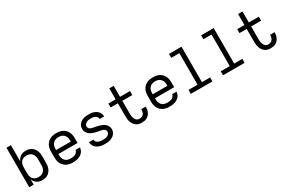

<svg xmlns="http://www.w3.org/2000/svg" viewBox="108 -1913 4583 3098"><g transform="rotate(-30 2400.0 -363.5)"><path d="M332 8Q307 8 281.5 2.5Q256 -3 234.5 -17Q213 -31 197 -51.5Q181 -72 171 -96V0H88V-735H171V-434Q181 -458 197 -478.5Q213 -499 234.5 -513Q256 -527 281.5 -532.5Q307 -538 332 -538Q360 -538 386.5 -532Q413 -526 436 -511Q459 -496 476 -474Q493 -452 503 -426.5Q513 -401 516.5 -374Q520 -347 520 -320V-210Q520 -183 516.5 -156Q513 -129 503 -103.5Q493 -78 476 -56Q459 -34 436 -19Q413 -4 386.5 2Q360 8 332 8ZM301 -65Q320 -65 338.5 -69Q357 -73 373.5 -82Q390 -91 403 -105.5Q416 -120 423.5 -137Q431 -154 434 -172.5Q437 -191 437 -210V-320Q437 -339 434 -357.5Q431 -376 423.5 -393Q416 -410 403 -424.5Q390 -439 373.5 -448Q357 -457 338.5 -461Q320 -465 301 -465Q282 -465 264 -461Q246 -457 230 -447.5Q214 -438 202 -423.5Q190 -409 183 -392Q176 -375 173.5 -356.5Q171 -338 171 -320V-210Q171 -192 173.5 -173.5Q176 -155 183 -138Q190 -121 202 -106.5Q214 -92 230 -82.5Q246 -73 264 -69Q282 -65 301 -65Z M902 8Q873 8 843.5 3Q814 -2 787.5 -15Q761 -28 739.5 -49Q718 -70 704.5 -96Q691 -122 685.5 -151Q680 -180 680 -210V-320Q680 -349 685 -378.5Q690 -408 703.5 -434Q717 -460 738.5 -481Q760 -502 786 -515Q812 -528 841.5 -533Q871 -538 900 -538Q929 -538 958.5 -533Q988 -528 1014 -515Q1040 -502 1061.5 -481Q1083 -460 1096.5 -434Q1110 -408 1115 -378.5Q1120 -349 1120 -320V-228H763V-210Q763 -191 766 -172Q769 -153 777 -136Q785 -119 798.5 -104.5Q812 -90 828.5 -81.5Q845 -73 864 -69.5Q883 -66 902 -66Q924 -66 945.5 -69Q967 -72 986 -81.5Q1005 -91 1019.5 -108.5Q1034 -126 1035 -147H1118Q1116 -123 1107 -99.5Q1098 -76 1081.5 -57.5Q1065 -39 1044 -26Q1023 -13 999.5 -5.5Q976 2 951.5 5Q927 8 902 8ZM1037 -302V-320Q1037 -339 1034 -357.5Q1031 -376 1023 -393.5Q1015 -411 1002.5 -425Q990 -439 973 -448Q956 -457 937.5 -461Q919 -465 900 -465Q881 -465 862.5 -461Q844 -457 827 -448Q810 -439 797.5 -425Q785 -411 777 -393.5Q769 -376 766 -357.5Q763 -339 763 -320V-302Z M1499 8Q1474 8 1449.5 5.5Q1425 3 1401.5 -4.5Q1378 -12 1356.5 -25Q1335 -38 1319 -56.5Q1303 -75 1294.5 -98.5Q1286 -122 1286 -147Q1286 -147 1286 -147Q1286 -147 1286 -147H1369Q1369 -133 1375 -119.5Q1381 -106 1391.5 -96.5Q1402 -87 1415 -81Q1428 -75 1442 -71.5Q1456 -68 1470 -67Q1484 -66 1499 -66Q1513 -66 1527 -67Q1541 -68 1555 -71Q1569 -74 1582 -80Q1595 -86 1605.5 -95Q1616 -104 1623 -117Q1630 -130 1630 -144Q1630 -160 1622 -173.5Q1614 -187 1601 -195.5Q1588 -204 1573 -207.5Q1558 -211 1543 -214Q1516 -219 1489 -224.5Q1462 -230 1436 -237.5Q1410 -245 1384.5 -257Q1359 -269 1339 -288Q1319 -307 1307.5 -332.5Q1296 -358 1296 -385Q1296 -409 1304 -432Q1312 -455 1327.5 -473.5Q1343 -492 1363.5 -505Q1384 -518 1407 -525.5Q1430 -533 1453.5 -535.5Q1477 -538 1501 -538Q1525 -538 1549 -535.5Q1573 -533 1595.5 -525.5Q1618 -518 1639 -505Q1660 -492 1675 -473.5Q1690 -455 1698 -432Q1706 -409 1706 -385Q1706 -385 1706 -385Q1706 -385 1706 -385H1623Q1623 -405 1611 -422.5Q1599 -440 1580.5 -449Q1562 -458 1542 -461Q1522 -464 1501 -464Q1488 -464 1474.5 -463Q1461 -462 1448 -458.5Q1435 -455 1422.5 -449Q1410 -443 1400 -434Q1390 -425 1384 -412.5Q1378 -400 1378 -386Q1378 -371 1386 -357Q1394 -343 1407 -334.5Q1420 -326 1435 -322Q1450 -318 1465 -316Q1492 -311 1519 -305.5Q1546 -300 1572 -292.5Q1598 -285 1623.5 -273Q1649 -261 1669 -242.5Q1689 -224 1700.5 -198Q1712 -172 1712 -145Q1712 -120 1703 -97Q1694 -74 1678 -55.5Q1662 -37 1640.5 -24.5Q1619 -12 1595.5 -4.5Q1572 3 1547.5 5.5Q1523 8 1499 8Z M2185 8Q2158 8 2131 1.5Q2104 -5 2082 -21Q2060 -37 2044 -60Q2028 -83 2019 -108.5Q2010 -134 2007 -161.5Q2004 -189 2004 -216V-457H1869V-530H2004V-735H2086V-530H2272V-456H2086V-216Q2086 -199 2087.5 -182Q2089 -165 2093.5 -148.5Q2098 -132 2105 -117Q2112 -102 2124 -89.5Q2136 -77 2152 -71.5Q2168 -66 2185 -66Q2207 -66 2227 -74Q2247 -82 2259.5 -99Q2272 -116 2277.5 -137Q2283 -158 2283 -179Q2283 -181 2283 -182.5Q2283 -184 2283 -186H2366Q2366 -183 2366 -180.5Q2366 -178 2366 -175Q2366 -151 2361 -127Q2356 -103 2345 -81Q2334 -59 2317.5 -41.5Q2301 -24 2279.5 -12.5Q2258 -1 2234 3.5Q2210 8 2185 8Z M2702 8Q2673 8 2643.5 3Q2614 -2 2587.5 -15Q2561 -28 2539.5 -49Q2518 -70 2504.5 -96Q2491 -122 2485.5 -151Q2480 -180 2480 -210V-320Q2480 -349 2485 -378.5Q2490 -408 2503.5 -434Q2517 -460 2538.5 -481Q2560 -502 2586 -515Q2612 -528 2641.5 -533Q2671 -538 2700 -538Q2729 -538 2758.5 -533Q2788 -528 2814 -515Q2840 -502 2861.5 -481Q2883 -460 2896.5 -434Q2910 -408 2915 -378.5Q2920 -349 2920 -320V-228H2563V-210Q2563 -191 2566 -172Q2569 -153 2577 -136Q2585 -119 2598.5 -104.5Q2612 -90 2628.5 -81.5Q2645 -73 2664 -69.5Q2683 -66 2702 -66Q2724 -66 2745.5 -69Q2767 -72 2786 -81.5Q2805 -91 2819.5 -108.5Q2834 -126 2835 -147H2918Q2916 -123 2907 -99.5Q2898 -76 2881.5 -57.5Q2865 -39 2844 -26Q2823 -13 2799.5 -5.5Q2776 2 2751.5 5Q2727 8 2702 8ZM2837 -302V-320Q2837 -339 2834 -357.5Q2831 -376 2823 -393.5Q2815 -411 2802.5 -425Q2790 -439 2773 -448Q2756 -457 2737.5 -461Q2719 -465 2700 -465Q2681 -465 2662.5 -461Q2644 -457 2627 -448Q2610 -439 2597.5 -425Q2585 -411 2577 -393.5Q2569 -376 2566 -357.5Q2563 -339 2563 -320V-302Z M3099 0V-74H3267V-662H3115V-735H3349V-74H3501V0Z M3699 0V-74H3867V-662H3715V-735H3949V-74H4101V0Z M4585 8Q4558 8 4531 1.5Q4504 -5 4482 -21Q4460 -37 4444 -60Q4428 -83 4419 -108.5Q4410 -134 4407 -161.5Q4404 -189 4404 -216V-457H4269V-530H4404V-735H4486V-530H4672V-456H4486V-216Q4486 -199 4487.5 -182Q4489 -165 4493.5 -148.5Q4498 -132 4505 -117Q4512 -102 4524 -89.5Q4536 -77 4552 -71.5Q4568 -66 4585 -66Q4607 -66 4627 -74Q4647 -82 4659.5 -99Q4672 -116 4677.5 -137Q4683 -158 4683 -179Q4683 -181 4683 -182.5Q4683 -184 4683 -186H4766Q4766 -183 4766 -180.5Q4766 -178 4766 -175Q4766 -151 4761 -127Q4756 -103 4745 -81Q4734 -59 4717.5 -41.5Q4701 -24 4679.5 -12.5Q4658 -1 4634 3.5Q4610 8 4585 8Z"/></g></svg>

Font: Iosevka Curly Extended
Style: Regular
Weight: 400
Width: 7
Monospace: yes
Designer: Belleve Invis
Foundry: Belleve Invis
Version: Version 11.1.0; ttfautohint (v1.8.3)